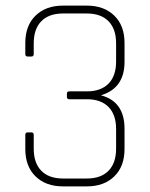

<svg xmlns="http://www.w3.org/2000/svg" viewBox="-20 -663 533 683"><path d="M227 -338H289Q339 -338 366 -365.5Q393 -393 393 -444V-509Q393 -560 366 -587.5Q339 -615 289 -615H204Q154 -615 127 -587.5Q100 -560 100 -509V-471Q100 -462 92 -462H78Q70 -462 70 -471V-510Q70 -572 106.5 -607.5Q143 -643 204 -643H289Q350 -643 386.5 -607.5Q423 -572 423 -510V-443Q423 -349 339 -324Q423 -302 423 -205V-133Q423 -71 386.5 -35.5Q350 0 289 0H204Q143 0 106.5 -35.5Q70 -71 70 -133V-183Q70 -192 78 -192H92Q100 -192 100 -183V-134Q100 -83 127 -55.5Q154 -28 204 -28H289Q339 -28 366 -55.5Q393 -83 393 -134V-204Q393 -255 366 -282.5Q339 -310 289 -310H227Q218 -310 218 -318V-330Q218 -338 227 -338Z"/></svg>

Font: Rajdhani Light
Style: Regular
Weight: 300
Designer: Satya Rajpurohit, Jyotish Sonowal
Foundry: Indian Type Foundry
Version: Version 1.201;PS 1.0;hotconv 1.0.78;makeotf.lib2.5.61930; tt